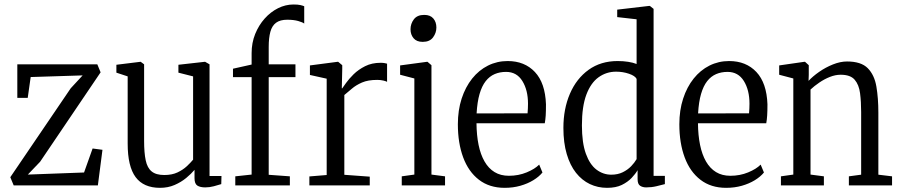

<svg xmlns="http://www.w3.org/2000/svg" viewBox="-20 -846 4098 876"><path d="M357 -502 120 -494.5 106.5 -399.5H59V-552.5H424L439 -516L163 -108L107 -49.5L363.5 -59L402.5 -168.5L447.5 -162.5L426.5 0H42.5L27 -37.5L302.5 -443Z M916.5 9Q893.5 9 880.5 0.8Q867.5 -7.5 867.5 -33V-71Q852.5 -53 829.5 -34Q806.5 -15 776.5 -2Q746.5 11 710 11Q635 11 598.8 -37.8Q562.5 -86.5 562.5 -191V-497.5L511 -514.5V-550.5L620.5 -564H622L637.5 -552.5V-202.5Q637.5 -149 644.8 -114.5Q652 -80 672 -63.8Q692 -47.5 729.5 -47.5Q764.5 -47.5 789.5 -59.2Q814.5 -71 832 -87.2Q849.5 -103.5 861 -117.5V-497.5L794 -514.5V-550.5L914 -564H916L936 -552.5V-43H990.5L989.5 -6Q975 -1.5 955.5 3.8Q936 9 916.5 9Z M1053.5 0V-41.5L1128 -49.5V-494H1043V-532.5L1128 -551.5V-603.5Q1128 -650.5 1144.2 -690.8Q1160.5 -731 1187.5 -761.2Q1214.5 -791.5 1248.5 -808.5Q1282.5 -825.5 1319 -825.5Q1339 -825.5 1350 -823Q1361 -820.5 1368 -817.5V-738.5Q1361.5 -744 1341 -750Q1320.5 -756 1290.5 -756Q1258 -756 1239.5 -742.2Q1221 -728.5 1213.5 -700.8Q1206 -673 1206 -632V-552.5H1328V-494H1206V-48.5L1302.5 -41.5V0Z M1391.5 0V-41L1470.5 -47.5V-487L1394 -504V-547.5L1520 -564H1523L1541.5 -548.5V-531.5L1539.5 -443H1541.5Q1545.5 -448.5 1558.5 -467Q1571.5 -485.5 1593.2 -507Q1615 -528.5 1645.8 -544Q1676.5 -559.5 1716.5 -559.5Q1727 -559.5 1734.2 -558.2Q1741.5 -557 1746 -555.5V-472.5Q1743 -475 1730 -478.2Q1717 -481.5 1701 -481.5Q1659 -481.5 1631.5 -469.5Q1604 -457.5 1585.2 -441.2Q1566.5 -425 1551 -412.5V-48.5L1667 -40V0Z M1813 0V-41.5L1870.5 -49.5V-488L1805.5 -505V-547.5L1928 -564H1930.5L1948.5 -548.5V-49.5L2010.5 -41.5V0ZM1908 -655Q1881 -655 1867 -671.5Q1853 -688 1853 -712.5Q1853 -737.5 1868.2 -757.8Q1883.5 -778 1915 -778H1916Q1943 -778 1957 -761.8Q1971 -745.5 1971 -720.5Q1971 -696 1955.8 -675.5Q1940.5 -655 1909 -655Z M2282.5 11Q2213 11 2165.2 -25.8Q2117.5 -62.5 2093.2 -128Q2069 -193.5 2069 -279Q2069 -343 2086.2 -396Q2103.5 -449 2134.2 -487.5Q2165 -526 2206.5 -546.8Q2248 -567.5 2296 -567.5Q2373.5 -567.5 2420.5 -517.5Q2467.5 -467.5 2471 -370Q2471 -339 2469.8 -319.2Q2468.5 -299.5 2465.5 -283.5H2154Q2154.5 -229 2163.5 -185Q2172.5 -141 2190.8 -109.2Q2209 -77.5 2236.5 -60.8Q2264 -44 2302 -44Q2345.5 -44 2383 -59.5Q2420.5 -75 2440 -95L2455 -59Q2439 -39.5 2413.2 -23.8Q2387.5 -8 2354.2 1.5Q2321 11 2282.5 11ZM2154.5 -328.5 2387 -329Q2388 -341.5 2388.5 -352Q2389 -362.5 2389 -373Q2389 -435 2363.2 -476.5Q2337.5 -518 2289 -518Q2260.5 -518 2237 -508Q2213.5 -498 2196 -475.8Q2178.5 -453.5 2168 -417.2Q2157.5 -381 2154.5 -328.5Z M2749.5 11Q2707.5 11 2671.2 -6.2Q2635 -23.5 2608 -57.5Q2581 -91.5 2565.8 -143Q2550.5 -194.5 2550.5 -262.5Q2550.5 -349 2580.2 -418.2Q2610 -487.5 2665.5 -527.5Q2721 -567.5 2798 -567.5Q2823.5 -567.5 2846 -564Q2868.5 -560.5 2884.5 -554V-758L2796 -768V-802L2941.5 -819H2945L2962 -805.5V-43.5H3013.5V-6Q2996.5 -1.5 2974.5 3.8Q2952.5 9 2928 9Q2912 9 2900.5 1.5Q2889 -6 2889 -29V-69.5Q2879.5 -53 2861.8 -34.2Q2844 -15.5 2817 -2.2Q2790 11 2749.5 11ZM2769 -49Q2798.5 -49 2821 -60Q2843.5 -71 2859.2 -87.2Q2875 -103.5 2884.5 -120V-486Q2877.5 -500 2849.8 -509.5Q2822 -519 2791 -519Q2746.5 -519 2711 -493.5Q2675.5 -468 2655.2 -414Q2635 -360 2635 -274Q2635 -194.5 2653 -144.8Q2671 -95 2701.5 -72Q2732 -49 2769 -49Z M3293 11Q3223.5 11 3175.8 -25.8Q3128 -62.5 3103.8 -128Q3079.5 -193.5 3079.5 -279Q3079.5 -343 3096.8 -396Q3114 -449 3144.8 -487.5Q3175.5 -526 3217 -546.8Q3258.5 -567.5 3306.5 -567.5Q3384 -567.5 3431 -517.5Q3478 -467.5 3481.5 -370Q3481.5 -339 3480.2 -319.2Q3479 -299.5 3476 -283.5H3164.5Q3165 -229 3174 -185Q3183 -141 3201.2 -109.2Q3219.5 -77.5 3247 -60.8Q3274.5 -44 3312.5 -44Q3356 -44 3393.5 -59.5Q3431 -75 3450.5 -95L3465.5 -59Q3449.5 -39.5 3423.8 -23.8Q3398 -8 3364.8 1.5Q3331.5 11 3293 11ZM3165 -328.5 3397.5 -329Q3398.5 -341.5 3399 -352Q3399.5 -362.5 3399.5 -373Q3399.5 -435 3373.8 -476.5Q3348 -518 3299.5 -518Q3271 -518 3247.5 -508Q3224 -498 3206.5 -475.8Q3189 -453.5 3178.5 -417.2Q3168 -381 3165 -328.5Z M3599.5 -49.5V-488L3535 -505V-547.5L3649.5 -564H3653L3670 -548.5V-504.5L3669 -477Q3688 -497.5 3717.2 -518Q3746.5 -538.5 3780.2 -552Q3814 -565.5 3844.5 -565.5Q3909 -565.5 3939.2 -534.8Q3969.5 -504 3978.5 -451.2Q3987.5 -398.5 3987.5 -332V-49L4050 -41.5V0H3853V-41.5L3909 -49V-335Q3909 -382 3904 -420.8Q3899 -459.5 3879.5 -482.2Q3860 -505 3815.5 -505Q3791.5 -505 3766.2 -495Q3741 -485 3718 -469.2Q3695 -453.5 3678 -437.5V-49.5L3739 -41.5V0H3543V-41.5Z"/></svg>

Font: Merriweather 24pt SemiCondensed Light
Style: Regular
Weight: 300
Width: 4
Designer: Eben Sorkin
Foundry: Eben Sorkin
Version: Version 2.100